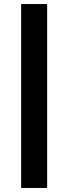

<svg xmlns="http://www.w3.org/2000/svg" viewBox="-20 -823 339 953"><path d="M85 110V-803H214V110Z"/></svg>

Font: Trueno
Style: Bd
Weight: 700
Designer: Julieta Ulanovsky
Foundry: Julieta Ulanovsky
Version: Version 3.001b